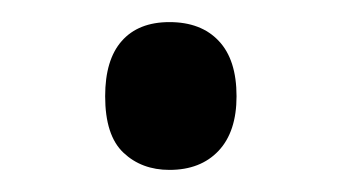

<svg xmlns="http://www.w3.org/2000/svg" viewBox="-20 -138 306 172"><path d="M74.2 -51.8Q74.2 -84.5 89.1 -101.3Q104 -118.2 131.8 -118.2Q160.2 -118.2 176 -101.3Q191.9 -84.5 191.9 -51.8Q191.9 -20 175.8 -2.9Q159.7 14.2 131.8 14.2Q106.9 14.2 90.6 -1.2Q74.2 -16.6 74.2 -51.8Z"/></svg>

Font: f07869316
Style: Regular
Weight: 400
Foundry: Ascender Corporation
Version: Version 1.10